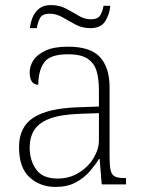

<svg xmlns="http://www.w3.org/2000/svg" viewBox="-20 -727 567 757"><path d="M199 10Q138 10 96.5 -28Q55 -66 55 -147Q55 -226 111.5 -263Q168 -300 287 -304L370 -307V-371Q370 -413 361.5 -444.5Q353 -476 327 -494.5Q301 -513 248 -513Q177 -513 154 -480.5Q131 -448 131 -393Q97 -393 97 -443Q97 -466 111.5 -489Q126 -512 159.5 -527.5Q193 -543 248 -543Q337 -543 374.5 -501.5Q412 -460 412 -383V-111Q412 -75 416 -56.5Q420 -38 432.5 -31.5Q445 -25 471 -25H477V0H381L373 -100H370Q356 -77 334 -51.5Q312 -26 279 -8Q246 10 199 10ZM207 -23Q254 -23 291 -46Q328 -69 349 -104Q370 -139 370 -174V-281L289 -278Q216 -275 174 -258.5Q132 -242 114.5 -213.5Q97 -185 97 -145Q97 -95 122.5 -59Q148 -23 207 -23ZM336 -616Q304 -616 277 -630.5Q250 -645 226 -659Q202 -673 176 -673Q146 -673 137 -654.5Q128 -636 125 -616H98Q100 -636 108 -657Q116 -678 133.5 -692.5Q151 -707 180 -707Q214 -707 240.5 -693Q267 -679 290 -665Q313 -651 338 -651Q366 -651 375.5 -667Q385 -683 388 -704H415Q412 -671 395 -643.5Q378 -616 336 -616Z"/></svg>

Font: Noto Serif Malayalam ExtraLight
Style: Regular
Weight: 200
Designer: Indian type Foundry, Jelle Bosma, Monotype Design Team
Foundry: Monotype Imaging Inc.
Version: Version 2.104; ttfautohint (v1.8.4.7-5d5b)